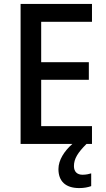

<svg xmlns="http://www.w3.org/2000/svg" viewBox="-20 -734 541 979"><path d="M357 113C357 75 377 44 421 0H449V-91H190V-327H433V-417H190V-623H449V-714H85V0H349C308 36 278 82 278 128C278 189 313 225 384 225C409 225 428 221 445 215V150C435 153 420 157 401 157C374 157 357 142 357 113Z"/></svg>

Font: Noto Sans Lao Looped SemiCondensed Medium
Style: Regular
Weight: 500
Width: 4
Designer: Mark Frömberg, Ben Mitchell
Foundry: The Fontpad Ltd
Version: Version 1.002